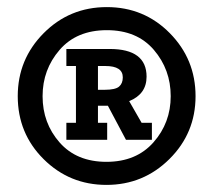

<svg xmlns="http://www.w3.org/2000/svg" viewBox="-20 -680 601 541"><path d="M280 -159Q176 -159 103 -231.5Q30 -304 30 -409Q30 -513 103 -586.5Q176 -660 281 -660Q386 -660 458.5 -586.5Q531 -513 531 -409Q531 -305 457.5 -232Q384 -159 280 -159ZM280 -224Q364 -224 412.5 -279Q461 -334 461 -409Q461 -484 413.5 -539.5Q366 -595 281 -595Q196 -595 148 -539.5Q100 -484 100 -409Q100 -333 148 -278.5Q196 -224 280 -224ZM167 -334H194V-494H167V-542H289Q393 -542 393 -464Q393 -415 344 -395L379 -334H408V-286H335L284 -382H256V-334H282V-286H167ZM275 -427Q305 -427 315.5 -436Q326 -445 326 -462Q326 -494 277 -494H256V-427Z"/></svg>

Font: Zilla Slab Bold
Style: Bold
Weight: 700
Designer: Typotheque.com
Foundry: Typotheque type foundry
Version: Version 1.1; 2017; ttfautohint (v1.6)